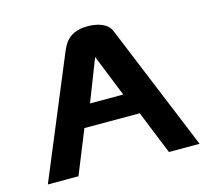

<svg xmlns="http://www.w3.org/2000/svg" viewBox="-88 -680 839 781"><g transform="rotate(-15 331.0 -290.0)"><path d="M440 -535C425 -569 382 -580 342 -580C257 -579 241 -526 230 -503L21 0H150L224 -183H457L531 0H660ZM341 -451 412 -274H272Z"/></g></svg>

Font: Charger
Style: Hemi
Weight: 900
Designer: Jasper
Foundry: Cannot Into Space Fonts
Version: Version 0.99